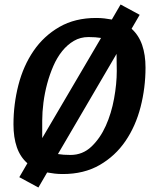

<svg xmlns="http://www.w3.org/2000/svg" viewBox="-20 -762 708 855"><path d="M408 -682Q314 -682 244.5 -642Q175 -602 129.5 -535.5Q84 -469 62 -383.5Q40 -298 40 -208Q40 -150 55 -106.5Q70 -63 102 -35L66 27L151 73L190 6Q206 9 223 11Q240 13 260 13Q354 13 423.5 -27Q493 -67 538.5 -133.5Q584 -200 606 -285.5Q628 -371 628 -461Q628 -518 613 -561.5Q598 -605 566 -634L602 -696L517 -742L478 -675Q462 -678 445 -680Q428 -682 408 -682ZM500 -446Q500 -389 488 -323Q476 -257 451 -201.5Q426 -146 387 -109Q348 -72 294 -72Q277 -72 263.5 -73Q250 -74 238 -76L499 -522ZM168 -225Q168 -263 173.5 -305.5Q179 -348 190 -389Q201 -430 217.5 -468Q234 -506 257 -534.5Q280 -563 309 -580Q338 -597 374 -597Q390 -597 404 -596Q418 -595 430 -593L168 -147Z"/></svg>

Font: Amaranth
Style: Italic
Weight: 400
Designer: Gesine Todt
Foundry: Gesine Todt
Version: Version 1.001